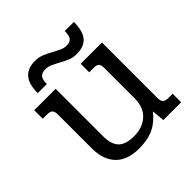

<svg xmlns="http://www.w3.org/2000/svg" viewBox="-177 -785 938 938"><g transform="rotate(-45 291.5 -316.5)"><path d="M201 -648Q226 -648 247 -640Q268 -632 296 -616Q318 -604 333.5 -597.5Q349 -591 364 -591Q387 -591 397.5 -603.5Q408 -616 408 -648H471Q471 -585 446 -556Q421 -527 371 -527Q347 -527 327.5 -534.5Q308 -542 281 -557Q255 -571 240.5 -577Q226 -583 208 -583Q185 -583 174 -571Q163 -559 163 -527H100Q100 -589 125.5 -618.5Q151 -648 201 -648ZM96 -150V-385Q96 -404 88 -412.5Q80 -421 61 -421H29V-480H177V-151Q177 -96 202.5 -70.5Q228 -45 284 -45Q343 -45 380 -78.5Q417 -112 417 -176V-385Q417 -405 409.5 -413Q402 -421 383 -421H350V-480H497V-95Q497 -76 505.5 -67.5Q514 -59 533 -59H564V0H441L435 -66Q402 -24 361 -4.5Q320 15 259 15Q179 15 137.5 -28Q96 -71 96 -150Z"/></g></svg>

Font: Pridi Light
Style: Regular
Weight: 300
Designer: Katatrad Team
Foundry: CadsonDemak
Version: Version 1.003